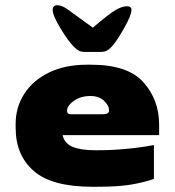

<svg xmlns="http://www.w3.org/2000/svg" viewBox="-20 -706 670 736"><path d="M220 -188Q227 -156 258.5 -143Q290 -130 348 -130Q463 -130 570 -150V-20Q532 -7 483 1.5Q434 10 348 10H334Q179 10 109.5 -50.5Q40 -111 40 -216V-232Q40 -294 72.5 -345.5Q105 -397 167 -427.5Q229 -458 314 -458H328Q470 -458 530 -390.5Q590 -323 590 -228V-188ZM247 -305Q237 -293 237 -282Q237 -268 251 -268H374Q398 -268 398 -283Q398 -302 378.5 -320Q359 -338 327 -338Q299 -338 279 -328.5Q259 -319 247 -305ZM200 -686Q218 -686 242 -668L336 -600Q399 -654 424 -668Q448 -682 467 -682Q484 -682 484 -668Q484 -648 456 -598.5Q428 -549 409 -528Q399 -517 390 -512Q381 -507 366 -507H306Q291 -507 282.5 -511.5Q274 -516 262 -528Q242 -548 212 -597Q182 -646 182 -668Q182 -686 200 -686Z"/></svg>

Font: Dashboard
Style: Regular
Weight: 400
Designer: jaiki
Version: Version 1.000